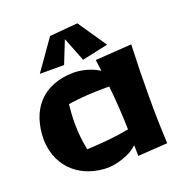

<svg xmlns="http://www.w3.org/2000/svg" viewBox="-131 -824 910 958"><g transform="rotate(-20 324.5 -344.5)"><path d="M442.9 16.1Q442.9 2 442.4 -12.5Q441.9 -26.9 441.9 -41Q416 -17.6 387.9 -5.6Q359.9 6.3 336.4 12.2Q309.1 19 282.2 20Q233.4 20 188.2 5.1Q143.1 -9.8 107.9 -39.6Q72.8 -69.3 51 -114Q29.3 -158.7 26.9 -217.8Q26.9 -277.3 43 -326.4Q59.1 -375.5 91.3 -410.6Q123.5 -445.8 171.4 -465.1Q219.2 -484.4 282.2 -484.9Q284.2 -484.9 297.1 -484.1Q310.1 -483.4 329.1 -479.7Q348.1 -476.1 370.6 -468Q393.1 -460 415 -445.8L407.2 -505.9L600.1 -519Q594.2 -378.9 594.2 -240.2Q594.2 -206.5 594.5 -176.5Q594.7 -146.5 595.5 -116.9Q596.2 -87.4 597.4 -57.4Q598.6 -27.3 600.1 5.9ZM214.8 -102.1Q272.9 -104.5 329.1 -109.9Q385.3 -115.2 439.9 -126Q438.5 -186.5 434.8 -243.2Q431.2 -299.8 424.8 -358.9H397Q349.6 -358.9 302 -355.7Q254.4 -352.5 206.1 -345.2Q200.2 -293.9 200.2 -242.2Q200.2 -222.7 201.2 -205.8Q202.1 -189 203.9 -172.4Q205.6 -155.8 208.3 -138.7Q210.9 -121.6 214.8 -102.1ZM486.3 -558.6 348.1 -528.8 297.9 -656.7 250 -536.6H121.1L233.9 -696.8L383.3 -709.5Z"/></g></svg>

Font: Galindo
Style: Regular
Weight: 400
Version: Version 1.000